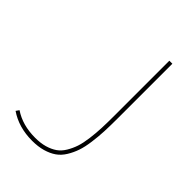

<svg xmlns="http://www.w3.org/2000/svg" viewBox="-214 -800 901 901"><g transform="rotate(45 236.5 -349.5)"><path d="M29.8 -48.8Q88.9 -8.8 172.9 -8.8Q209 -8.8 236.8 -16.8Q264.6 -24.9 284.7 -38.8Q304.7 -52.7 318.8 -76.4Q333 -100.1 341.6 -126Q350.1 -151.9 355 -189.5Q359.9 -227.1 361.3 -263.2Q362.8 -299.3 362.8 -349.1V-710H382.8V-349.1Q382.8 -298.3 381.1 -260.7Q379.4 -223.1 374 -183.6Q368.7 -144 359.1 -116.2Q349.6 -88.4 334 -63Q318.4 -37.6 296.4 -22.2Q274.4 -6.8 243.4 2.2Q212.4 11.2 172.9 11.2Q84 11.2 19 -33.2Z"/></g></svg>

Font: Rawline Thin
Style: Regular
Weight: 250
Designer: Matt McInerney, Pablo Impallari, Rodrigo Fuenzalida
Foundry: Matt McInerney, Pablo Impallari, Rodrigo Fuenzalida
Version: Version 4.020;PS 004.020;hotconv 1.0.88;makeotf.lib2.5.64775